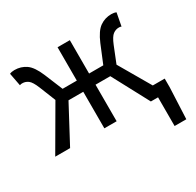

<svg xmlns="http://www.w3.org/2000/svg" viewBox="-146 -660 1018 997"><g transform="rotate(-30 363.5 -162.0)"><path d="M629.3 172V0H603.1V-67H707.9V-14.9L699.5 172ZM12.8 0 161 -254.7 122.2 -351.5Q105.8 -392 89.9 -403.9Q73.9 -415.7 55.8 -415.7Q50.8 -415.7 47.7 -415.4Q44.6 -415 39.6 -413L24.9 -490.1Q37 -495.6 53.8 -495.6Q92.7 -495.6 122.8 -474.6Q152.8 -453.6 177.6 -394.1L222.2 -286.1H307.4V-486.1H381V-286.1H466.2L510.7 -394.1Q535.9 -453.6 566.3 -474.6Q596.6 -495.6 634.6 -495.6Q651.4 -495.6 663.4 -490.1L648.8 -413Q644.8 -415 641.2 -415.4Q637.6 -415.7 632.6 -415.7Q615 -415.7 598.8 -403.9Q582.6 -392 566.1 -351.5L527.3 -254.7L675.5 0H586.3L469.4 -219.1H381V0H307.4V-219.1H218.9L102 0Z"/></g></svg>

Font: Source Sans 3
Style: Regular
Weight: 200
Designer: Paul D. Hunt
Foundry: Adobe
Version: Version 3.046;hotconv 1.0.118;makeotfexe 2.5.65603